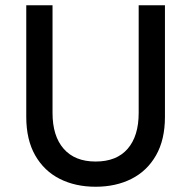

<svg xmlns="http://www.w3.org/2000/svg" viewBox="-20 -701 728 731"><path d="M344 10Q267 10 207.5 -20Q148 -50 114 -109.5Q80 -169 80 -256V-681H180V-271Q180 -183 222.5 -134.5Q265 -86 344 -86Q424 -86 466 -134.5Q508 -183 508 -271V-681H608V-256Q608 -169 574 -109.5Q540 -50 480.5 -20Q421 10 344 10Z"/></svg>

Font: Gabarito
Style: Regular
Weight: 400
Designer: Leandro Assis / Alvaro Franca / Felipe Casaprima
Foundry: Naipe Foundry
Version: Version 1.000